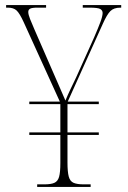

<svg xmlns="http://www.w3.org/2000/svg" viewBox="-20 -734 504 754"><path d="M126 0V-10H154Q180 -10 193.5 -16Q207 -22 212 -39.5Q217 -57 217 -94V-204H95V-214H217V-325H95V-335H215L73 -647Q57 -682 45 -693Q33 -704 11 -704H4V-714H161V-704H128Q106 -704 98.5 -700Q91 -696 91 -687Q91 -677 98 -659.5Q105 -642 115 -619L183 -463Q197 -431 212 -396.5Q227 -362 237 -339Q245 -359 256 -382Q267 -405 279 -430L350 -588Q366 -625 374.5 -648Q383 -671 383 -683Q383 -693 374 -698.5Q365 -704 331 -704H305V-714H456V-704H453Q427 -704 413.5 -690.5Q400 -677 384 -641L246 -335H368V-325H245V-214H368V-204H245V-96Q245 -59 250 -40.5Q255 -22 269 -16Q283 -10 309 -10H336V0Z"/></svg>

Font: Noto Serif Display Condensed Thin
Style: Regular
Weight: 100
Width: 3
Designer: Monotype Design Team
Foundry: Monotype Imaging Inc.
Version: Version 2.009